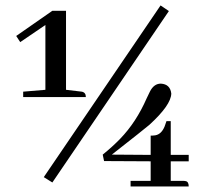

<svg xmlns="http://www.w3.org/2000/svg" viewBox="-20 -636 755 700"><path d="M170.9 29.3 595.7 -595.7 565.4 -616.2 139.6 9.8ZM170.9 -596.7 39.1 -504.9 53.7 -482.4 145.5 -544.9V-308.6L64.5 -301.8V-282.2H293Q293 -298.8 278.3 -301.8Q274.4 -302.7 270.5 -302.7L220.7 -308.6V-596.7ZM668 43.9Q668 26.4 657.2 24.4Q653.3 23.4 648.4 23.4H602.5V-47.9H668V-71.3H602.5V-194.3H586.9L580.1 -174.8Q568.4 -146.5 545.9 -142.6Q541 -141.6 535.2 -141.6H529.3V-71.3L387.7 -72.3Q504.9 -164.1 524.4 -180.7Q603.5 -252.9 604.5 -294.9Q600.6 -329.1 566.4 -331.1Q541 -331.1 526.4 -301.8Q522.5 -294.9 514.6 -277.3Q476.6 -190.4 418 -129.9Q389.6 -100.6 354.5 -72.3L359.4 -48.8L529.3 -47.9V23.4H456.1V43.9Z"/></svg>

Font: Abhaya Libre Medium
Style: Regular
Weight: 500
Designer: Pushpananda Ekanayake, Sol Matas, Pathum Egodawatta
Foundry: Mooniak
Version: Version 1.050 ; ttfautohint (v1.6)